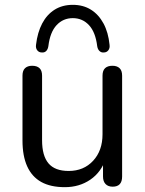

<svg xmlns="http://www.w3.org/2000/svg" viewBox="-20 -765 601 794"><path d="M248 9Q189 9 150.5 -12.5Q112 -34 92.5 -77Q73 -120 73 -184V-452Q73 -473 83.5 -483Q94 -493 113 -493Q133 -493 143.5 -483Q154 -473 154 -452V-185Q154 -121 180.5 -89.5Q207 -58 264 -58Q326 -58 365 -100Q404 -142 404 -210V-452Q404 -473 414.5 -483Q425 -493 445 -493Q464 -493 474.5 -483Q485 -473 485 -452V-35Q485 7 446 7Q427 7 416.5 -4Q406 -15 406 -35V-126L419 -112Q399 -53 353.5 -22Q308 9 248 9ZM153 -548Q141 -548 134 -557Q127 -566 129 -580Q135 -631 154.5 -668Q174 -705 206 -725Q238 -745 281 -745Q324 -745 356 -725Q388 -705 408 -668Q428 -631 433 -580Q435 -566 428 -557Q421 -548 409 -548Q399 -547 391.5 -554Q384 -561 382 -574Q375 -632 348 -661Q321 -690 281 -690Q241 -690 214 -661Q187 -632 180 -574Q178 -561 171 -554Q164 -547 153 -548Z"/></svg>

Font: Nunito ExtraLight
Style: Regular
Weight: 400
Version: Version 3.602